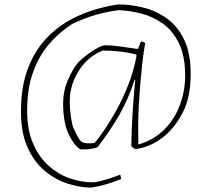

<svg xmlns="http://www.w3.org/2000/svg" viewBox="-20 -667 937 870"><path d="M394 183Q345 183 289.5 166Q234 149 185 109Q136 69 105.5 2.5Q75 -64 75 -162Q75 -277 108.5 -362Q142 -447 202 -505.5Q262 -564 342 -598.5Q422 -633 516 -647Q574 -647 632 -632Q690 -617 738 -582Q786 -547 815 -486Q844 -425 844 -333Q844 -227 809 -159Q774 -91 726 -51Q694 -24 655.5 -8Q617 8 590 8L575 -5Q576 -76 580.5 -151Q585 -226 593 -305L590 -306Q563 -221 522.5 -149.5Q482 -78 422 0Q410 5 390.5 8Q371 11 344 10Q316 -7 291 -59Q266 -111 266 -200Q266 -254 287.5 -304Q309 -354 335 -385Q354 -404 378 -421.5Q402 -439 423.5 -450.5Q445 -462 457 -462Q486 -462 528.5 -456Q571 -450 604 -445Q607 -448 612 -462.5Q617 -477 620 -480L638 -473Q630 -428 624.5 -377.5Q619 -327 615 -279Q611 -231 609 -192Q606 -136 606 -87.5Q606 -39 607 -12Q680 -34 726.5 -82Q773 -130 796 -193.5Q819 -257 819 -324Q819 -413 791 -470.5Q763 -528 718 -560Q673 -592 620.5 -605.5Q568 -619 519 -621Q474 -616 422 -602Q370 -588 308 -559Q248 -521 202 -467Q156 -413 129.5 -339Q103 -265 103 -165Q103 -77 130.5 -15Q158 47 202 85.5Q246 124 297.5 141.5Q349 159 397 159Q415 159 441 152Q467 145 490.5 137Q514 129 525 124L529 144Q495 158 461.5 168Q428 178 394 183ZM408 -19Q427 -40 454.5 -80.5Q482 -121 511 -174Q540 -227 563.5 -288.5Q587 -350 599 -415L596 -420Q564 -429 523.5 -433.5Q483 -438 446 -438Q403 -422 369 -387Q335 -352 315.5 -305.5Q296 -259 296 -207Q296 -175 300.5 -143.5Q305 -112 310 -93Q327 -55 337 -39Q347 -23 362 -19.5Q377 -16 408 -19Z"/></svg>

Font: Labrada ExtraLight
Style: Regular
Weight: 200
Designer: Mercedes Jáuregui
Foundry: Omnibus-Type Team
Version: Version 1.000; ttfautohint (v1.8.4.7-5d5b)